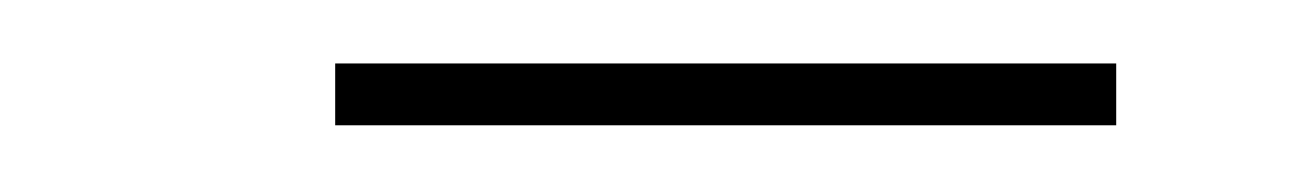

<svg xmlns="http://www.w3.org/2000/svg" viewBox="-20 -304 400 59"><path d="M83 -265.5V-284.5H323V-265.5Z"/></svg>

Font: Bodoni Moda 11pt Black
Style: Italic
Weight: 900
Italic angle: -13°
Designer: Owen Earl
Foundry: indestructible type
Version: Version 2.004